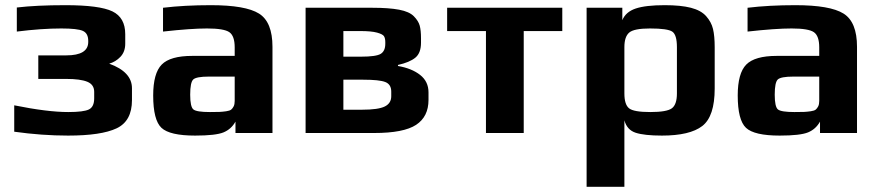

<svg xmlns="http://www.w3.org/2000/svg" viewBox="-20 -514 3396 742"><path d="M490 -173C490 -215 460.7 -246.7 402 -268C418.7 -272.7 433.2 -281.5 445.5 -294.5C457.8 -307.5 464 -324.3 464 -345V-382C464 -424.7 447.5 -454 414.5 -470C381.5 -486 321 -494 233 -494C158.3 -494 95.7 -491 45 -485V-392C109 -400 166.3 -404 217 -404C259 -404 286.8 -400.8 300.5 -394.5C314.2 -388.2 321 -375.3 321 -356V-352C321 -317.3 292.7 -300 236 -300H128V-209H236C272.7 -209 299.8 -205.3 317.5 -198C335.2 -190.7 344 -177.7 344 -159V-134C344 -112 337.2 -97.7 323.5 -91C309.8 -84.3 283.3 -81 244 -81C190 -81 120.3 -89.7 35 -107V-5C106.3 5 175.7 10 243 10C328.3 10 390.8 0.7 430.5 -18C470.2 -36.7 490 -73 490 -127Z M1033 0V-333C1033 -397 1015.7 -439.8 981 -461.5C946.3 -483.2 884.3 -494 795 -494C727 -494 665.3 -490.7 610 -484V-392C682 -400 738.7 -404 780 -404C824 -404 852.8 -399.2 866.5 -389.5C880.2 -379.8 887 -360.3 887 -331V-298H723C666.3 -298 627 -286.8 605 -264.5C583 -242.2 572 -202.3 572 -145C572 -81.7 582.7 -40 604 -20C625.3 0 668.7 10 734 10C787.3 10 824 5.8 844 -2.5C864 -10.8 879.3 -24.7 890 -44V0ZM887 -124C887 -115.3 885.7 -108.3 883 -103C880.3 -97.7 877.2 -93.5 873.5 -90.5C869.8 -87.5 863.3 -85.3 854 -84C844.7 -82.7 836 -81.8 828 -81.5C820 -81.2 807.7 -81 791 -81C757 -81 735.8 -84.3 727.5 -91C719.2 -97.7 715 -116.7 715 -148C715 -180 719 -199.7 727 -207C735 -214.3 755 -218 787 -218H887Z M1636 -157C1636 -185 1625.2 -207.5 1603.5 -224.5C1581.8 -241.5 1553.3 -253 1518 -259V-263C1548 -269.7 1570.3 -279 1585 -291C1599.7 -303 1607 -322.3 1607 -349V-366C1607 -386.7 1605.3 -403 1602 -415C1598.7 -427 1591.2 -439 1579.5 -451C1567.8 -463 1548.8 -471.5 1522.5 -476.5C1496.2 -481.5 1461.7 -484 1419 -484H1161V0H1426C1502 0 1556 -10.5 1588 -31.5C1620 -52.5 1636 -84.7 1636 -128ZM1469 -345C1469 -326.3 1463.2 -313.3 1451.5 -306C1439.8 -298.7 1414.3 -295 1375 -295H1307V-394H1372C1400.7 -394 1422.3 -392 1437 -388C1451.7 -384 1460.7 -379.3 1464 -374C1467.3 -368.7 1469 -361 1469 -351ZM1492 -142C1492 -124 1483.7 -110.8 1467 -102.5C1450.3 -94.2 1421 -90 1379 -90H1307V-206H1384C1425.3 -206 1453.7 -203 1469 -197C1484.3 -191 1492 -178.7 1492 -160Z M2153 -394V-484H1708V-394H1858V0H2004V-394Z M2742 -331C2742 -360.3 2739.8 -384 2735.5 -402C2731.2 -420 2722.3 -436.5 2709 -451.5C2695.7 -466.5 2676 -477.3 2650 -484C2624 -490.7 2590.3 -494 2549 -494C2499.7 -494 2462.2 -489.7 2436.5 -481C2410.8 -472.3 2393.7 -457.3 2385 -436V-484H2247V208H2393V-49C2399.7 -24.3 2414.2 -8.3 2436.5 -1C2458.8 6.3 2492.7 10 2538 10C2610 10 2662 -2.3 2694 -27C2726 -51.7 2742 -100 2742 -172ZM2596 -153C2596 -124.3 2589.5 -105.2 2576.5 -95.5C2563.5 -85.8 2535.7 -81 2493 -81C2450.3 -81 2423 -85.8 2411 -95.5C2399 -105.2 2393 -124.3 2393 -153V-332C2393 -358.7 2399.2 -377.3 2411.5 -388C2423.8 -398.7 2450.7 -404 2492 -404C2538 -404 2566.8 -399.8 2578.5 -391.5C2590.2 -383.2 2596 -363.3 2596 -332Z M3292 0V-333C3292 -397 3274.7 -439.8 3240 -461.5C3205.3 -483.2 3143.3 -494 3054 -494C2986 -494 2924.3 -490.7 2869 -484V-392C2941 -400 2997.7 -404 3039 -404C3083 -404 3111.8 -399.2 3125.5 -389.5C3139.2 -379.8 3146 -360.3 3146 -331V-298H2982C2925.3 -298 2886 -286.8 2864 -264.5C2842 -242.2 2831 -202.3 2831 -145C2831 -81.7 2841.7 -40 2863 -20C2884.3 0 2927.7 10 2993 10C3046.3 10 3083 5.8 3103 -2.5C3123 -10.8 3138.3 -24.7 3149 -44V0ZM3146 -124C3146 -115.3 3144.7 -108.3 3142 -103C3139.3 -97.7 3136.2 -93.5 3132.5 -90.5C3128.8 -87.5 3122.3 -85.3 3113 -84C3103.7 -82.7 3095 -81.8 3087 -81.5C3079 -81.2 3066.7 -81 3050 -81C3016 -81 2994.8 -84.3 2986.5 -91C2978.2 -97.7 2974 -116.7 2974 -148C2974 -180 2978 -199.7 2986 -207C2994 -214.3 3014 -218 3046 -218H3146Z"/></svg>

Font: Play
Style: Bold
Weight: 700
Designer: Jonas Hecksher
Foundry: Jonas Hecksher, Playtypeª, e-types AS
Version: Version 1.002